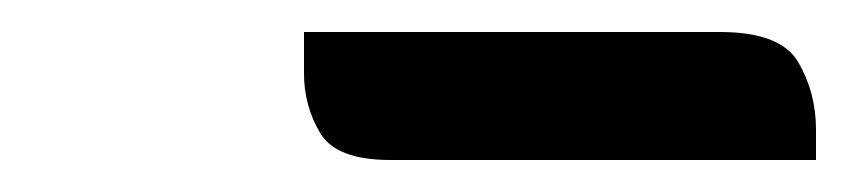

<svg xmlns="http://www.w3.org/2000/svg" viewBox="-20 -750 530 120"><path d="M490 -650H224Q190 -650 180 -667Q170 -684 170 -704V-730H430Q468 -730 479 -711Q490 -692 490 -669Z"/></svg>

Font: Warnes
Style: Regular
Weight: 400
Designer: Eduardo Rodriguez Tunni
Foundry: Eduardo Rodriguez Tunni
Version: Version 1.002; ttfautohint (v1.8.4.7-5d5b);gftools[0.9.23]